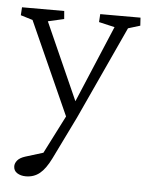

<svg xmlns="http://www.w3.org/2000/svg" viewBox="-44 -370 451 584"><g transform="rotate(5 181.5 -77.5)"><path d="M169.9 2.9 35.2 -297.4 -1.5 -308.6 0 -333H128.9L130.9 -308.6L82 -297.4L198.2 -36.6ZM361.8 -333 363.3 -308.6 326.7 -297.4 195.8 -13.2 132.3 116.7Q116.2 149.4 98.4 163.8Q80.6 178.2 56.2 178.2Q40.5 178.2 29.5 171.1Q18.6 164.1 18.6 150.4Q18.6 141.6 25.6 132.8Q32.7 124 49.3 118.7L112.8 99.1L84.5 139.2L167.5 -23.9L175.3 -35.6L285.6 -297.4L237.3 -308.6L238.8 -333Z"/></g></svg>

Font: Lateef ExtraLight
Style: Regular
Weight: 200
Designer: SIL International
Foundry: SIL International
Version: Version 4.200